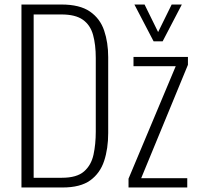

<svg xmlns="http://www.w3.org/2000/svg" viewBox="-20 -830 882 850"><path d="M75 0V-810H252Q333 -810 378 -779Q423 -748 441 -695Q459 -642 459 -577V-241Q459 -172 441 -117.5Q423 -63 379.5 -31.5Q336 0 257 0ZM129 -43H254Q320 -43 352 -71Q384 -99 394 -145.5Q404 -192 404 -247V-573Q404 -632 392 -675.5Q380 -719 347 -742.5Q314 -766 252 -766H129ZM549 0V-39L758 -537H571V-578H812V-543L605 -41H809V0ZM660 -647 575 -810H620L680 -688L740 -810H785L700 -647Z"/></svg>

Font: Oswald ExtraLight
Style: Regular
Weight: 250
Designer: Vernon Adams
Foundry: Vernon Adams
Version: Version 4.100; ttfautohint (v1.8.1.43-b0c9)